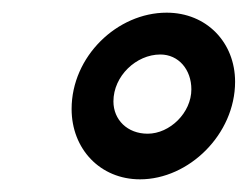

<svg xmlns="http://www.w3.org/2000/svg" viewBox="-20 -728 391 303"><path d="M201 -445C278 -445 351 -516 351 -599C351 -661 306 -708 243 -708C165 -708 93 -639 93 -556C93 -493 138 -445 201 -445ZM213 -517C181 -517 159 -539 159 -568C159 -608 195 -642 233 -642C262 -642 282 -618 282 -587C282 -550 248 -517 213 -517Z"/></svg>

Font: Arthouse Owned Medium
Style: Italic
Weight: 500
Italic angle: -10°
Designer: Jeremy Tribby
Foundry: Tribby Type
Version: Version 1.000;PS 001.000;hotconv 1.0.88;makeotf.lib2.5.64775